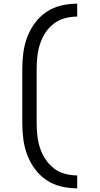

<svg xmlns="http://www.w3.org/2000/svg" viewBox="-20 -861 540 1042"><path d="M399 161Q355 161 312 151Q269 141 233 117Q197 93 170.5 57.5Q144 22 128.5 -18.5Q113 -59 107 -102.5Q101 -146 101 -190V-490Q101 -534 107 -577.5Q113 -621 128.5 -661.5Q144 -702 170.5 -737.5Q197 -773 233 -797Q269 -821 312 -831Q355 -841 399 -841V-771Q365 -771 332 -762Q299 -753 272 -732.5Q245 -712 226.5 -683.5Q208 -655 197.5 -623Q187 -591 183 -557.5Q179 -524 179 -490V-190Q179 -156 183 -122.5Q187 -89 197.5 -57Q208 -25 227 3.5Q246 32 272.5 52.5Q299 73 332 82Q365 91 399 91Z"/></svg>

Font: Zed Sans
Style: Regular
Weight: 400
Designer: Belleve Invis
Foundry: Belleve Invis
Version: Version 1.0.0; ttfautohint (v1.8.4)